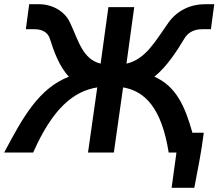

<svg xmlns="http://www.w3.org/2000/svg" viewBox="-78 -726 1040 914"><path d="M86 -587C129 -587 151 -567 159 -543C177 -486 203 -410 250 -361C107 -305 32 -170 -58 0H80C174 -213 274 -292 385 -310L341 0H464L508 -310C612 -292 691 -213 725 0H762L739 168H847C863 82 881 -2 892 -94H838C803 -219 761 -315 657 -361C716 -408 766 -486 800 -543C814 -566 839 -587 885 -587H926L942 -706H896C831 -706 765 -677 723 -617C661 -530 616 -444 524 -423L561 -692H438L401 -423C316 -444 296 -531 256 -617C232 -671 173 -706 107 -706H61L45 -587Z"/></svg>

Font: Cantarell
Style: BoldOblique
Weight: 700
Italic angle: -8°
Designer: Dave Crossland
Version: Version 0.024